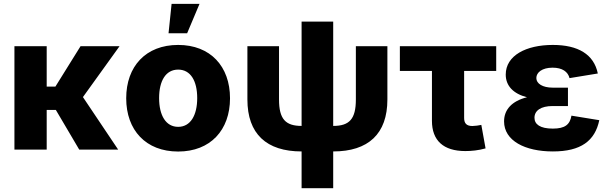

<svg xmlns="http://www.w3.org/2000/svg" viewBox="-20 -790 3216 1014"><path d="M226.6 -545.9H56.2V0H226.6V-209.5H274.9L398.4 0H604L418 -277.3L611.3 -545.9H405.3L272.5 -332.5H226.6Z M920.9 10.3C1091.3 10.3 1194.8 -103 1194.8 -271C1194.8 -439.5 1091.3 -552.7 920.9 -552.7C750 -552.7 646.5 -439.5 646.5 -271C646.5 -103 750 10.3 920.9 10.3ZM920.9 -120.1C855.5 -120.1 820.3 -181.2 820.3 -272C820.3 -363.3 855.5 -422.4 920.9 -422.4C986.3 -422.4 1021.5 -363.3 1021.5 -272C1021.5 -181.2 986.3 -120.1 920.9 -120.1ZM870.1 -614.3H968.3L1033.7 -769.5H886.2Z M1572.8 9.8V204.1H1739.7V9.8C1925.3 9.8 2025.9 -83 2025.9 -264.6V-545.9H1859.4V-264.6C1859.4 -160.6 1824.7 -125 1739.7 -125V-675.8H1572.8V-125C1488.3 -125 1453.6 -160.6 1453.6 -264.6V-545.9H1286.6V-264.6C1286.6 -83 1387.2 9.8 1572.8 9.8Z M2437.5 7.8C2470.2 7.8 2505.9 4.4 2544.4 -6.3L2522 -130.4C2513.2 -127.9 2486.8 -124.5 2475.1 -124.5C2444.3 -124.5 2431.2 -138.2 2431.2 -167V-415.5H2600.6V-545.9H2091.8V-415.5H2261.2V-151.9C2261.2 -47.9 2321.8 7.8 2437.5 7.8Z M2899.9 9.8C3047.9 9.8 3122.1 -45.9 3145 -155.3L2998 -179.2C2989.7 -131.8 2963.9 -110.8 2899.4 -110.8C2832 -110.8 2802.7 -133.8 2802.7 -168C2802.7 -205.6 2835.9 -230 2898.9 -230H2979.5V-327.1H2898.9C2846.2 -327.1 2812.5 -348.1 2812.5 -377.9C2812.5 -407.2 2842.8 -432.6 2898.4 -432.6C2949.7 -432.6 2979.5 -411.1 2987.8 -377.4L3137.2 -401.9C3116.7 -502.9 3033.2 -552.7 2899.4 -552.7C2758.8 -552.7 2650.9 -497.1 2650.9 -396C2650.9 -336.9 2690.9 -294.9 2763.2 -276.4C2682.6 -256.3 2642.1 -210.4 2642.1 -148.9C2642.1 -46.9 2752.4 9.8 2899.9 9.8Z"/></svg>

Font: Inter ExtraBold
Style: Regular
Weight: 800
Designer: Rasmus Andersson
Foundry: rsms
Version: Version 4.001;git-9221beed3